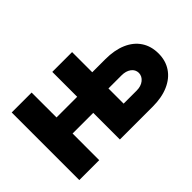

<svg xmlns="http://www.w3.org/2000/svg" viewBox="-84 -797 1065 1065"><g transform="rotate(-45 448.0 -265.0)"><path d="M52.7 -530.3H209V-335H371.1V-530.3H526.4V-372.1H628.9Q700.7 -372.1 752.7 -349.6Q804.7 -327.1 832.5 -285.2Q860.4 -243.2 860.4 -185.5Q860.4 -129.4 832.5 -87.6Q804.7 -45.9 752.4 -22.9Q700.2 0 628.9 0H371.1V-209H209V0H52.7ZM628.9 -126Q662.6 -126 684.3 -143.1Q706.1 -160.2 707 -186.5Q706.5 -213.4 684.8 -229.2Q663.1 -245.1 628.9 -245.1H526.4V-126Z"/></g></svg>

Font: Pretendard ExtraBold
Style: Regular
Weight: 800
Designer: Base glyphs from Inter by Rasmus Andersson; Hangeul glyphs from Noto Sans CJK(Source Han Sans) by Jang Soo-young and Kan
Foundry: Kil Hyung-jin
Version: Version 1.309